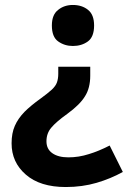

<svg xmlns="http://www.w3.org/2000/svg" viewBox="-20 -565 517 777"><path d="M360.8 -461.9Q360.8 -416 335.9 -397.5Q310.5 -378.9 274.9 -378.9Q241.2 -378.9 215.3 -397.5Q189.9 -415.5 189.9 -461.9Q189.9 -505.9 215.8 -525.4Q240.2 -544.9 274.9 -544.9Q311.5 -544.9 335.9 -525.4Q360.8 -505.9 360.8 -461.9ZM345.2 -258.8Q345.2 -209 324.2 -175.8Q303.7 -141.6 252 -104Q207 -71.8 187.5 -48.3Q168 -25.4 168 6.8Q168 38.1 191.4 54.7Q215.3 71.8 256.8 71.8Q298.8 71.8 339.8 58.6Q378.9 46.9 423.8 23.9L477.1 130.9Q427.7 158.2 371.1 174.8Q313 191.9 246.1 191.9Q142.1 191.9 84.5 141.6Q26.9 91.8 26.9 15.1Q26.9 -26.4 40 -55.7Q52.7 -85 79.1 -112.3Q104.5 -137.7 144 -166Q172.9 -187 189.5 -202.1Q205.6 -217.3 210.4 -231.4Q215.8 -246.6 215.8 -266.1V-294.9H345.2Z"/></svg>

Font: Droid Sans Thai
Style: Bold
Weight: 700
Designer: Steve Matteson
Foundry: Ascender Corporation
Version: Version 1.00